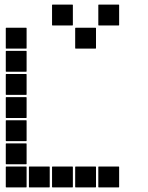

<svg xmlns="http://www.w3.org/2000/svg" viewBox="-20 -815 640 830"><path d="M407 -795H493Q495 -795 495 -793V-707Q495 -705 493 -705H407Q405 -705 405 -707V-793Q405 -795 407 -795ZM207 -795H293Q295 -795 295 -793V-707Q295 -705 293 -705H207Q205 -705 205 -707V-793Q205 -795 207 -795ZM307 -695H393Q395 -695 395 -693V-607Q395 -605 393 -605H307Q305 -605 305 -607V-693Q305 -695 307 -695ZM7 -695H93Q95 -695 95 -693V-607Q95 -605 93 -605H7Q5 -605 5 -607V-693Q5 -695 7 -695ZM7 -595H93Q95 -595 95 -593V-507Q95 -505 93 -505H7Q5 -505 5 -507V-593Q5 -595 7 -595ZM7 -495H93Q95 -495 95 -493V-407Q95 -405 93 -405H7Q5 -405 5 -407V-493Q5 -495 7 -495ZM7 -395H93Q95 -395 95 -393V-307Q95 -305 93 -305H7Q5 -305 5 -307V-393Q5 -395 7 -395ZM7 -295H93Q95 -295 95 -293V-207Q95 -205 93 -205H7Q5 -205 5 -207V-293Q5 -295 7 -295ZM7 -195H93Q95 -195 95 -193V-107Q95 -105 93 -105H7Q5 -105 5 -107V-193Q5 -195 7 -195ZM407 -95H493Q495 -95 495 -93V-7Q495 -5 493 -5H407Q405 -5 405 -7V-93Q405 -95 407 -95ZM307 -95H393Q395 -95 395 -93V-7Q395 -5 393 -5H307Q305 -5 305 -7V-93Q305 -95 307 -95ZM207 -95H293Q295 -95 295 -93V-7Q295 -5 293 -5H207Q205 -5 205 -7V-93Q205 -95 207 -95ZM107 -95H193Q195 -95 195 -93V-7Q195 -5 193 -5H107Q105 -5 105 -7V-93Q105 -95 107 -95ZM7 -95H93Q95 -95 95 -93V-7Q95 -5 93 -5H7Q5 -5 5 -7V-93Q5 -95 7 -95Z"/></svg>

Font: Pixel Panel Black
Style: Regular
Weight: 900
Monospace: yes
Designer: Óliver Lalan
Foundry: Óliver Lalan
Version: Version 1.000; ttfautohint (v1.8.4.7-5d5b-dirty);gftools[0.9